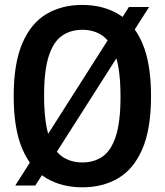

<svg xmlns="http://www.w3.org/2000/svg" viewBox="-20 -770 686 799"><path d="M127 2H43.5L516.5 -741H600.5ZM322.5 9.5Q237 9.5 173 -28.5Q109 -66.5 73 -150Q37 -233.5 37 -370Q37 -506.5 73 -590Q109 -673.5 173 -711.5Q237 -749.5 322.5 -749.5Q408 -749.5 472.2 -711.5Q536.5 -673.5 572.5 -590Q608.5 -506.5 608.5 -370Q608.5 -233.5 572.5 -150Q536.5 -66.5 472.2 -28.5Q408 9.5 322.5 9.5ZM322.5 -94Q372 -94 407.5 -119Q443 -144 462.2 -203.8Q481.5 -263.5 481.5 -367Q481.5 -473.5 462.2 -534.5Q443 -595.5 407.5 -620.8Q372 -646 322.5 -646Q273.5 -646 237.8 -621Q202 -596 182.8 -536.2Q163.5 -476.5 163.5 -373Q163.5 -266.5 182.8 -205.5Q202 -144.5 237.8 -119.2Q273.5 -94 322.5 -94Z"/></svg>

Font: Encode Sans SC Condensed SemiBold
Style: Regular
Weight: 600
Width: 3
Designer: Multiple Designers
Foundry: Impallari Type
Version: Version 3.002